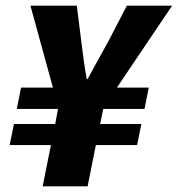

<svg xmlns="http://www.w3.org/2000/svg" viewBox="-20 -655 625 675"><path d="M130 0 159 -145H14L29 -219H174L184 -272H39L54 -347H166L87 -635H250L266 -508Q270 -475 274.5 -442Q279 -409 285 -377H288Q306 -410 324 -443Q342 -476 360 -508L426 -635H585L391 -347H503L488 -272H343L332 -219H477L462 -145H317L288 0Z"/></svg>

Font: mr_Source Sans Pro
Style: Italic
Weight: 900
Italic angle: -11°
Designer: Paul D. Hunt
Foundry: Adobe Systems Incorporated
Version: Version 1.076;July 10, 2024;FontCreator 11.5.0.2430 64-bit